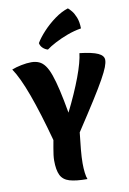

<svg xmlns="http://www.w3.org/2000/svg" viewBox="-140 -1184 859 1283"><g transform="rotate(-10 289.5 -542.0)"><path d="M349 -285Q342 -227 337 -172Q332 -117 332 -78Q332 -44 335.5 -14.5Q339 15 346 31Q268 31 225 18Q182 5 165 -30Q148 -65 148 -129Q148 -146 150.5 -166.5Q153 -187 157.5 -212Q162 -237 167 -265Q115 -457 68 -585.5Q21 -714 -22 -777Q6 -788 43 -795.5Q80 -803 111 -803Q140 -803 163 -793Q186 -783 204 -758.5Q222 -734 237 -691.5Q252 -649 267 -584.5Q282 -520 298 -428Q328 -488 352.5 -543.5Q377 -599 395.5 -648.5Q414 -698 425 -738.5Q436 -779 439 -807Q525 -797 563 -779.5Q601 -762 601 -733Q601 -714 590 -685Q579 -656 551.5 -606.5Q524 -557 475 -479.5Q426 -402 349 -285ZM184 -920Q204 -954 241 -994Q278 -1034 324 -1067.5Q370 -1101 415 -1115Q425 -1107 439 -1090Q453 -1073 465 -1043.5Q477 -1014 478 -968Q429 -960 382.5 -942.5Q336 -925 298 -905Q260 -885 236 -867Q217 -872 202 -886.5Q187 -901 184 -920Z"/></g></svg>

Font: Merienda Black
Style: Regular
Weight: 900
Designer: Eduardo Rodriguez Tunni
Foundry: Eduardo Rodriguez Tunni
Version: Version 2.001